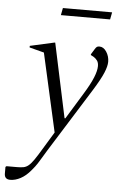

<svg xmlns="http://www.w3.org/2000/svg" viewBox="-109 -675 588 956"><g transform="rotate(5 185.0 -197.5)"><path d="M-21 240Q-50 240 -50 211V178L-45 174H5Q26 174 39.5 171.5Q53 169 65 159Q77 149 91.5 128Q106 107 128 70L179 -14L91 -406L18 -425V-433L139 -460H143L222 -89H226L305 -218Q337 -270 351 -304.5Q365 -339 365 -362Q365 -379 358 -389Q351 -399 340 -406L325 -414V-418L341 -444Q347 -454 351.5 -457Q356 -460 364 -460Q385 -460 399.5 -437.5Q414 -415 414 -388Q414 -366 400 -332.5Q386 -299 350 -241L150 79Q136 102 127 117Q118 132 108.5 147Q99 162 81 183Q57 212 30.5 226Q4 240 -21 240ZM159 -599 166 -635H412L405 -599Z"/></g></svg>

Font: Spectral Light
Style: Italic
Weight: 300
Italic angle: -10°
Designer: Jean-Baptiste Levee
Foundry: Production Type
Version: Version 2.001